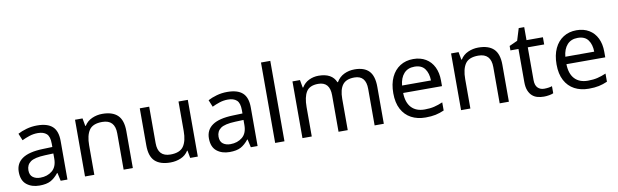

<svg xmlns="http://www.w3.org/2000/svg" viewBox="-47 -1269 5752 1787"><g transform="rotate(-10 2829.0 -375.0)"><path d="M288 -545Q386 -545 433 -502Q480 -459 480 -365V0H416L399 -76H395Q360 -32 321 -11Q282 10 215 10Q142 10 94 -28.5Q46 -67 46 -149Q46 -229 109 -272.5Q172 -316 303 -320L394 -323V-355Q394 -422 365 -448Q336 -474 283 -474Q241 -474 203 -461.5Q165 -449 132 -433L105 -499Q140 -518 188 -531.5Q236 -545 288 -545ZM393 -262 314 -259Q214 -255 175.5 -227Q137 -199 137 -148Q137 -103 164.5 -82Q192 -61 235 -61Q302 -61 347.5 -98.5Q393 -136 393 -214Z M646 -536H717L730 -463H735Q761 -505 807 -525.5Q853 -546 904 -546Q1001 -546 1049.5 -499Q1098 -452 1098 -349V0H1011V-343Q1011 -472 891 -472Q802 -472 768 -422Q734 -372 734 -278V0H646Z M1258 -185V-536H1347V-191Q1347 -63 1466 -63Q1555 -63 1589.5 -113Q1624 -163 1624 -257V-536H1712V0H1640L1627 -71H1623Q1597 -29 1551 -9.5Q1505 10 1453 10Q1356 10 1307 -36Q1258 -82 1258 -185Z M2085 -545Q2183 -545 2230 -502Q2277 -459 2277 -365V0H2213L2196 -76H2192Q2157 -32 2118 -11Q2079 10 2012 10Q1939 10 1891 -28.5Q1843 -67 1843 -149Q1843 -229 1906 -272.5Q1969 -316 2100 -320L2191 -323V-355Q2191 -422 2162 -448Q2133 -474 2080 -474Q2038 -474 2000 -461.5Q1962 -449 1929 -433L1902 -499Q1937 -518 1985 -531.5Q2033 -545 2085 -545ZM2190 -262 2111 -259Q2011 -255 1972.5 -227Q1934 -199 1934 -148Q1934 -103 1961.5 -82Q1989 -61 2032 -61Q2099 -61 2144.5 -98.5Q2190 -136 2190 -214Z M2531 0H2443V-760H2531Z M2772 -536 2785 -463H2790Q2815 -505 2857.5 -525.5Q2900 -546 2948 -546Q3075 -546 3112 -456H3117Q3144 -502 3189.5 -524Q3235 -546 3289 -546Q3380 -546 3425 -499Q3470 -452 3470 -349V0H3383V-345Q3383 -472 3274 -472Q3196 -472 3162.5 -427.5Q3129 -383 3129 -296V0H3042V-345Q3042 -472 2932 -472Q2851 -472 2820 -422Q2789 -372 2789 -278V0H2701V-536Z M3843 -546Q3911 -546 3961 -516Q4011 -486 4037.5 -431.5Q4064 -377 4064 -304V-251H3697Q3699 -160 3743.5 -112.5Q3788 -65 3868 -65Q3919 -65 3958.5 -74.5Q3998 -84 4040 -102V-25Q3999 -7 3959 1.5Q3919 10 3864 10Q3787 10 3729 -21Q3671 -52 3638.5 -113Q3606 -174 3606 -264Q3606 -352 3635.5 -415Q3665 -478 3718.5 -512Q3772 -546 3843 -546ZM3842 -474Q3779 -474 3742.5 -433.5Q3706 -393 3699 -321H3972Q3971 -389 3940 -431.5Q3909 -474 3842 -474Z M4200 -536H4271L4284 -463H4289Q4315 -505 4361 -525.5Q4407 -546 4458 -546Q4555 -546 4603.5 -499Q4652 -452 4652 -349V0H4565V-343Q4565 -472 4445 -472Q4356 -472 4322 -422Q4288 -372 4288 -278V0H4200Z M4826 -545 4861 -659H4913V-536H5068V-468H4913V-158Q4913 -109 4936.5 -85.5Q4960 -62 4997 -62Q5017 -62 5038 -65Q5059 -68 5072 -73V-6Q5058 1 5032 5.5Q5006 10 4982 10Q4951 10 4922.5 2.5Q4894 -5 4872.5 -24Q4851 -43 4838 -75Q4825 -107 4825 -156V-468H4749V-510Z M5386 -546Q5454 -546 5504 -516Q5554 -486 5580.5 -431.5Q5607 -377 5607 -304V-251H5240Q5242 -160 5286.5 -112.5Q5331 -65 5411 -65Q5462 -65 5501.5 -74.5Q5541 -84 5583 -102V-25Q5542 -7 5502 1.5Q5462 10 5407 10Q5330 10 5272 -21Q5214 -52 5181.5 -113Q5149 -174 5149 -264Q5149 -352 5178.5 -415Q5208 -478 5261.5 -512Q5315 -546 5386 -546ZM5385 -474Q5322 -474 5285.5 -433.5Q5249 -393 5242 -321H5515Q5514 -389 5483 -431.5Q5452 -474 5385 -474Z"/></g></svg>

Font: BC Sans
Style: Regular
Weight: 400
Designer: Monotype Design Team
Province of B.C.
Foundry: Monotype Imaging Inc.
Version: Version 2.000;GOOG;noto-source:20170915:90ef993387c0